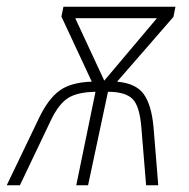

<svg xmlns="http://www.w3.org/2000/svg" viewBox="-69 -549 559 569"><path d="M47 -200Q74 -256 107.5 -280.5Q141 -305 203 -307L113 -500L119 -529H451L445 -499L278 -307Q334 -302 357 -270Q380 -238 386 -172L400 0H364L350 -170Q345 -235 323.5 -256Q302 -277 251 -277L192 0H157L214 -277Q161 -276 133.5 -259Q106 -242 83 -195L-10 0H-49ZM240 -310 396 -495H154Z"/></svg>

Font: Noto Sans Condensed ExtraLight
Style: Italic
Weight: 200
Width: 3
Italic angle: -12°
Designer: Monotype Design Team
Foundry: Monotype Imaging Inc.
Version: Version 2.013; ttfautohint (v1.8.4.7-5d5b)